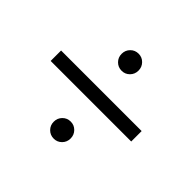

<svg xmlns="http://www.w3.org/2000/svg" viewBox="-131 -780 859 859"><g transform="rotate(45 299.0 -350.5)"><path d="M44.3 -383.6H554V-317.6H44.3ZM246.2 -135.3Q246.2 -158.1 261.7 -173.7Q277.1 -189.4 299.8 -189.4Q322 -189.4 337.4 -173.8Q352.9 -158.1 352.9 -135.4Q352.9 -112.6 337.4 -97Q322 -81.4 299.8 -81.4Q277.1 -81.4 261.7 -97Q246.2 -112.5 246.2 -135.3ZM246.2 -564.7Q246.2 -587.6 261.7 -603.2Q277.1 -618.9 299.8 -618.9Q322 -618.9 337.4 -603.2Q352.9 -587.6 352.9 -564.8Q352.9 -542.1 337.4 -526.5Q322 -510.9 299.8 -510.9Q277.1 -510.9 261.7 -526.5Q246.2 -542 246.2 -564.7Z"/></g></svg>

Font: AF Albert Sans Medium
Style: Regular
Weight: 500
Designer: Andreas Rasmussen
Foundry: a.Foundry
Version: Version 1.300;Glyphs 3.2 (3231)